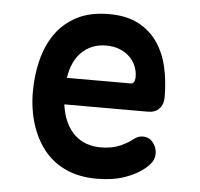

<svg xmlns="http://www.w3.org/2000/svg" viewBox="-45 -607 691 663"><g transform="rotate(5 300.0 -275.0)"><path d="M460 -149Q482 -149 495.5 -132Q509 -115 509 -94Q509 -82 504 -71Q499 -60 484 -46Q468 -32 450 -22Q432 -12 410.5 -4.5Q389 3 365 6.5Q341 10 313 10Q253 10 207.5 -10.5Q162 -31 131.5 -68.5Q101 -106 84.5 -158Q68 -210 68 -271Q68 -327 81 -379.5Q94 -432 122 -472Q150 -512 195.5 -536Q241 -560 307 -560Q368 -560 409 -538.5Q450 -517 475.5 -480Q501 -443 512 -394.5Q523 -346 523 -290Q523 -266 509 -251Q495 -236 470 -236H180Q185 -200 197.5 -174Q210 -148 228 -131.5Q246 -115 268.5 -107Q291 -99 317 -99Q357 -99 385 -111.5Q413 -124 427 -136Q436 -143 443.5 -146Q451 -149 460 -149ZM181 -328H403Q408 -328 412.5 -333Q417 -338 417 -353Q417 -371 410 -388.5Q403 -406 389 -420Q375 -434 354 -442.5Q333 -451 307 -451Q280 -451 258.5 -442Q237 -433 221 -417Q205 -401 195 -378.5Q185 -356 181 -328Z"/></g></svg>

Font: Maple Mono SemiBold
Style: Regular
Weight: 600
Monospace: yes
Designer: subframe7536
Version: Version 7.000